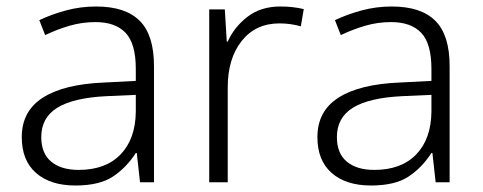

<svg xmlns="http://www.w3.org/2000/svg" viewBox="-20 -561 1486 591"><path d="M276 -541Q366 -541 410 -497Q454 -453 454 -358V0H411L401 -90H398Q369 -45 327.5 -17.5Q286 10 212 10Q135 10 91 -28.5Q47 -67 47 -139Q47 -219 112 -260.5Q177 -302 301 -307L398 -312V-349Q398 -427 366.5 -460Q335 -493 274 -493Q233 -493 195 -482Q157 -471 119 -453L101 -499Q139 -517 183.5 -529Q228 -541 276 -541ZM308 -265Q206 -260 156.5 -229.5Q107 -199 107 -139Q107 -89 137.5 -63.5Q168 -38 222 -38Q305 -38 351 -85.5Q397 -133 398 -217V-269Z M843 -541Q882 -541 915 -533L906 -480Q874 -489 840 -489Q767 -489 724 -435Q681 -381 681 -292V0H624V-532H672L678 -433H681Q701 -478 742 -509.5Q783 -541 843 -541Z M1186 -541Q1276 -541 1320 -497Q1364 -453 1364 -358V0H1321L1311 -90H1308Q1279 -45 1237.5 -17.5Q1196 10 1122 10Q1045 10 1001 -28.5Q957 -67 957 -139Q957 -219 1022 -260.5Q1087 -302 1211 -307L1308 -312V-349Q1308 -427 1276.5 -460Q1245 -493 1184 -493Q1143 -493 1105 -482Q1067 -471 1029 -453L1011 -499Q1049 -517 1093.5 -529Q1138 -541 1186 -541ZM1218 -265Q1116 -260 1066.5 -229.5Q1017 -199 1017 -139Q1017 -89 1047.5 -63.5Q1078 -38 1132 -38Q1215 -38 1261 -85.5Q1307 -133 1308 -217V-269Z"/></svg>

Font: Noto Sans Lao Looped Light
Style: Regular
Weight: 300
Designer: Mark Frömberg, Ben Mitchell
Foundry: The Fontpad Ltd
Version: Version 1.002; ttfautohint (v1.8.4.7-5d5b)